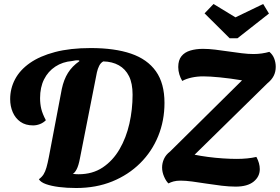

<svg xmlns="http://www.w3.org/2000/svg" viewBox="-20 -920 1403 963"><path d="M362 23Q315 23 276 18Q237 13 210.5 3.5Q184 -6 175 -21Q190 -32 198.5 -45.5Q207 -59 213 -80Q219 -101 225 -132L290 -474Q300 -521 321 -554.5Q342 -588 378 -613L377 -617Q367 -618 358.5 -617Q350 -616 342 -614Q294 -610 257.5 -586Q221 -562 201 -522Q181 -482 181 -428Q181 -399 187 -374Q193 -349 210 -317Q197 -304 180 -297.5Q163 -291 146 -291Q108 -291 82.5 -309Q57 -327 44 -357Q31 -387 31 -423Q31 -476 55.5 -522.5Q80 -569 130 -604Q180 -639 256 -659Q332 -679 435 -679Q555 -679 637 -651Q719 -623 762 -562.5Q805 -502 805 -404Q805 -315 773.5 -237.5Q742 -160 683 -101.5Q624 -43 543 -10Q462 23 362 23ZM374 -46Q444 -46 495 -80Q546 -114 579.5 -171.5Q613 -229 629 -300Q645 -371 645 -445Q645 -502 627 -538Q609 -574 576 -592.5Q543 -611 498 -612Q485 -605 477.5 -590Q470 -575 466 -557L381 -126Q374 -89 364.5 -71Q355 -53 345 -48Q352 -47 360 -46.5Q368 -46 374 -46ZM1162 16Q1130 16 1092 11.5Q1054 7 1016 1Q978 -5 944.5 -9.5Q911 -14 886 -14Q865 -14 850.5 -10Q836 -6 825 0Q813 -11 803 -34Q793 -57 793 -80Q793 -102 802.5 -123Q812 -144 833 -160L1194 -517Q1134 -527 1082.5 -532Q1031 -537 1000 -537Q969 -537 941.5 -531Q914 -525 894 -514Q885 -529 879.5 -547Q874 -565 874 -584Q874 -618 890 -638Q906 -658 934.5 -666.5Q963 -675 998 -675Q1027 -675 1059.5 -671Q1092 -667 1126 -662Q1160 -657 1192.5 -653Q1225 -649 1252 -649Q1273 -649 1293.5 -652Q1314 -655 1331 -660Q1348 -646 1355.5 -626Q1363 -606 1363 -585Q1363 -560 1353 -540Q1343 -520 1322 -503L956 -144Q985 -138 1022.5 -133Q1060 -128 1098.5 -125.5Q1137 -123 1167 -123Q1194 -123 1219.5 -125.5Q1245 -128 1266 -133Q1283 -101 1283 -72Q1283 -34 1252 -9Q1221 16 1162 16ZM1132 -728 1006 -853 1051 -900 1161 -833 1300 -900 1329 -852 1171 -728Z"/></svg>

Font: Sansita Swashed Light SemiBold
Style: Regular
Weight: 600
Version: Version 1.003